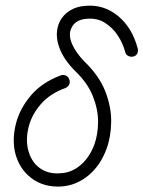

<svg xmlns="http://www.w3.org/2000/svg" viewBox="-20 -662 520 696"><path d="M203 14Q139 18 93.5 -16.5Q48 -51 34 -112Q24 -160 38 -214.5Q52 -269 92.5 -316.5Q133 -364 201 -389Q210 -392 219 -388Q228 -384 231 -374Q235 -365 231 -356Q227 -347 217 -343Q162 -323 129 -285.5Q96 -248 84.5 -204.5Q73 -161 81 -123Q91 -78 122.5 -54Q154 -30 200 -34Q240 -36 272.5 -64Q305 -92 322 -138Q335 -174 335.5 -219Q336 -264 317 -312.5Q298 -361 252 -405Q210 -447 194.5 -491Q179 -535 192 -573Q203 -603 229.5 -621Q256 -639 292 -641Q357 -646 408 -604Q459 -562 479 -487Q482 -477 477.5 -468Q473 -459 463 -457Q453 -455 444.5 -459.5Q436 -464 434 -473Q426 -504 407.5 -532.5Q389 -561 361 -579Q333 -597 295 -594Q250 -591 237 -556Q228 -533 241.5 -502Q255 -471 286 -439Q340 -387 362 -330Q384 -273 383 -219Q382 -165 366 -122Q344 -62 300.5 -26Q257 10 203 14Z"/></svg>

Font: Zen Kurenaido
Style: Regular
Weight: 400
Designer: Yoshimichi Ohira
Foundry: Positype
Version: Version 1.001